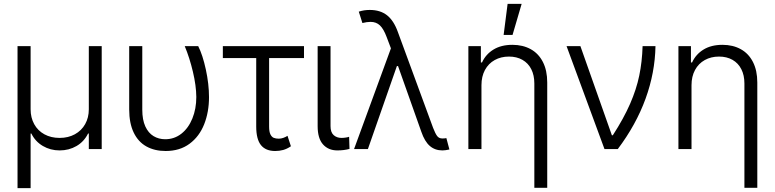

<svg xmlns="http://www.w3.org/2000/svg" viewBox="-20 -768 3992 989"><path d="M70.3 -530.3H137.7V-205.1Q137.7 -162.1 156.2 -128.4Q174.8 -94.7 208.7 -76.2Q242.7 -57.6 287.1 -57.6Q331.5 -57.6 365.7 -76.4Q399.9 -95.2 418.7 -128.7Q437.5 -162.1 437.5 -205.1V-530.3H503.9V0H437.5V-80.1H433.6Q413.1 -38.6 374.3 -15.9Q335.4 6.8 287.1 6.8Q239.7 6.8 200.7 -16.1Q161.6 -39.1 141.6 -80.1H137.7V201.2H70.3Z M712.9 -530.3V-203.1Q712.9 -150.9 728.5 -116.9Q744.1 -83 770.8 -66.9Q797.4 -50.8 831.1 -50.8Q877.9 -50.8 914.3 -79.3Q950.7 -107.9 970.9 -157.7Q991.2 -207.5 991.2 -268.6Q990.7 -326.7 973.6 -398.7Q956.5 -470.7 931.6 -530.3H1001Q1023.9 -485.4 1040.3 -409.9Q1056.6 -334.5 1056.6 -267.6Q1056.6 -190.9 1031.7 -127.9Q1006.8 -64.9 956.5 -27.6Q906.2 9.8 833 9.8Q776.4 9.8 734.1 -13.7Q691.9 -37.1 668.7 -85.2Q645.5 -133.3 645.5 -204.1V-530.3Z M1545.9 -468.8H1366.2V-116.2Q1366.2 -89.4 1373 -75.7Q1379.9 -62 1390.4 -57.9Q1400.9 -53.7 1416 -53.7Q1427.7 -53.7 1439.5 -57.9Q1451.2 -62 1460.9 -68.4L1478.5 -14.6Q1458.5 -1 1439 4.4Q1419.4 9.8 1397.5 9.8Q1348.6 9.8 1324.2 -20.5Q1299.8 -50.8 1299.8 -116.2V-468.8H1127.9V-530.3H1545.9Z M1682.6 -530.3V-118.2Q1682.6 -86.4 1698.7 -72Q1714.8 -57.6 1739.3 -57.6Q1750.5 -57.6 1762.2 -59.6Q1773.9 -61.5 1778.3 -63.5L1780.3 -1Q1751.5 6.8 1717.8 6.8Q1671.4 6.8 1643.8 -24.2Q1616.2 -55.2 1616.2 -118.2V-530.3Z M2150.4 -88.9 2030.3 -427.7H2024.4L1875 0H1803.7L1993.7 -519L1971.7 -577.1Q1956.1 -619.1 1937 -637.2Q1918 -655.3 1888.7 -655.3Q1870.1 -655.3 1846.7 -649.4L1828.1 -708Q1854.5 -716.8 1884.8 -716.8Q1938.5 -716.8 1973.4 -689.5Q2008.3 -662.1 2029.3 -603.5L2210.9 -109.4Q2222.2 -80.1 2231.7 -67.4Q2241.2 -54.7 2258.8 -54.7Q2269.5 -54.7 2279.3 -56.6L2294.9 2Q2273.9 6.8 2258.8 6.8Q2220.7 6.8 2194.1 -16.1Q2167.5 -39.1 2150.4 -88.9Z M2460 0H2392.6V-530.3H2457V-446.3H2462.9Q2482.4 -488.8 2522.2 -512.9Q2562 -537.1 2619.1 -537.1Q2673.3 -537.1 2713.9 -514.6Q2754.4 -492.2 2776.6 -448.5Q2798.8 -404.8 2798.8 -342.8V199.2H2732.4V-337.9Q2732.4 -380.4 2716.6 -411.6Q2700.7 -442.9 2671.1 -459.7Q2641.6 -476.6 2601.6 -476.6Q2560.5 -476.6 2528.3 -458.7Q2496.1 -440.9 2478 -407.5Q2460 -374 2460 -329.1ZM2594.7 -748H2667L2620.1 -587.9H2574.2Z M2898.4 -530.3H2969.7L3131.8 -71.3H3136.7Q3192.9 -158.2 3225.6 -233.2Q3258.3 -308.1 3272.9 -378.9Q3287.6 -449.7 3290 -530.3H3356.4Q3354 -393.6 3305.2 -259.3Q3256.3 -125 3162.1 0H3093.8Z M3542 0H3474.6V-530.3H3539.1V-446.3H3544.9Q3564.5 -488.8 3604.2 -512.9Q3644 -537.1 3701.2 -537.1Q3755.4 -537.1 3795.9 -514.6Q3836.4 -492.2 3858.6 -448.5Q3880.9 -404.8 3880.9 -342.8V199.2H3814.5V-337.9Q3814.5 -380.4 3798.6 -411.6Q3782.7 -442.9 3753.2 -459.7Q3723.6 -476.6 3683.6 -476.6Q3642.6 -476.6 3610.4 -458.7Q3578.1 -440.9 3560.1 -407.5Q3542 -374 3542 -329.1Z"/></svg>

Font: Pretendard GOV Light
Style: Regular
Weight: 300
Designer: Base glyphs from Inter by Rasmus Andersson; Hangeul glyphs from Noto Sans CJK(Source Han Sans) by Jang Soo-young and Kan
Foundry: Kil Hyung-jin
Version: Version 1.309